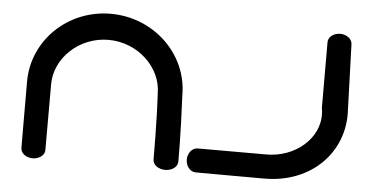

<svg xmlns="http://www.w3.org/2000/svg" viewBox="-45 -672 1469 752"><g transform="rotate(5 689.5 -295.5)"><path d="M1217.7 -296.4V-296.2L1217.7 -296C1236.9 -191.1 1146.3 -104.3 1035.9 -95.5C1029.8 -95 1023.7 -94.8 1017.5 -94.8C906 -94.8 747.5 -94.8 747.5 -94.8C724.1 -94.8 708.2 -72 708.2 -47.8C708.2 -23.5 724.2 -0.7 747.5 -0.7C747.5 -0.7 856 0 1017.5 0C1203.7 0 1329.5 -132.6 1320.1 -295.9C1320.1 -296.5 1311.6 -546.4 1311.4 -554.7C1310.5 -574.9 1289.2 -590.8 1264.3 -590.8C1240.2 -590.8 1217.4 -575.8 1217.3 -553.6C1217.3 -551.8 1217.3 -550.3 1217.3 -548.6C1217.4 -524.1 1217.7 -400.3 1217.7 -296.4ZM362.4 -590.6C193.5 -590.6 58.4 -459.5 58.4 -297.9C58.4 -141.7 59.1 -36.8 59.1 -36.8C59.1 -14.7 82 0 106.1 0C130.2 0 153.2 -14.6 153.2 -36.6L153.2 -296C153.2 -397.4 246.6 -488.1 362.4 -488.1C478.3 -488.1 572.3 -397.5 572.3 -295.9C578.7 -188.7 578.6 -36.6 578.6 -36.6C578.6 -14.5 602.4 0 627.3 0C651.8 0 675.2 -13.9 676 -36.2C676 -37.5 676.7 -141.5 668.9 -298C668.9 -459.6 531.3 -590.6 362.4 -590.6Z"/></g></svg>

Font: Hi.
Style: Black
Weight: 400
Designer: Mew Too, Robert Jablonski
Foundry: Cannot Into Space Fonts
Version: Version 1.996